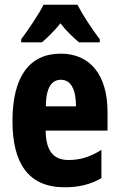

<svg xmlns="http://www.w3.org/2000/svg" viewBox="-20 -786 505 816"><path d="M309 -766H165C148 -730 98 -656 70 -619V-606H158C177 -622 208 -651 237 -687C264 -651 295 -624 316 -606H404V-619C365 -671 332 -722 309 -766ZM238 -558C103 -558 33 -457 33 -272C33 -94 99 10 255 10C314 10 365 -2 411 -29V-149C361 -118 320 -106 271 -106C207 -106 175 -145 174 -231H437V-310C437 -465 365 -558 238 -558ZM239 -447C280 -447 303 -408 303 -334H175C175 -417 202 -447 239 -447Z"/></svg>

Font: Noto Sans Gurmukhi UI ExtraCondensed ExtraBold
Style: Regular
Weight: 800
Width: 2
Designer: Jelle Bosma - Monotype Design Team
Foundry: Monotype Imaging Inc.
Version: Version 2.004